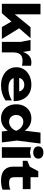

<svg xmlns="http://www.w3.org/2000/svg" viewBox="1451 -2319 885 3827"><g transform="rotate(90 1893.5 -405.5)"><path d="M208.4 -186.8 521 -571.8H741.2L243.3 0H55.4V-770H265.9V-167.6ZM517.3 -388.6 756.2 0H519.4L358.1 -278.7Z M990.8 -571.8 1024.8 -367.8V0H814.3V-378.5L776.4 -571.8ZM1185.6 -412.8Q1138.7 -412.8 1102.8 -394.8Q1067 -376.8 1045.9 -336.9Q1024.8 -297 1024.8 -233.3L985.1 -282.6Q997.2 -374.1 1023.1 -440.8Q1049 -507.6 1097.5 -548Q1145.9 -588.4 1220.2 -588.4Q1236.9 -588.4 1255 -586.6Q1273.1 -584.7 1290.4 -581V-401.4Q1261.9 -407.4 1234.9 -410.1Q1207.9 -412.8 1185.6 -412.8Z M1320.2 -287.9Q1320.2 -376.2 1365.3 -444.5Q1410.4 -512.8 1489.9 -550.6Q1569.4 -588.4 1668.6 -588.4Q1769.4 -588.4 1843.5 -545.3Q1917.5 -502.1 1956.8 -422.4Q1996.1 -342.6 1996.1 -235.1H1491.1V-345.7H1877.2L1810.3 -308.1Q1806 -352.4 1788 -383.6Q1770 -414.9 1739.8 -431.2Q1709.5 -447.5 1669.5 -447.5Q1625.5 -447.5 1592.9 -428.4Q1560.3 -409.3 1543.3 -375.7Q1526.3 -342.2 1526.3 -297.8Q1526.3 -244.6 1550.1 -207Q1573.8 -169.5 1621 -150.2Q1668.1 -130.9 1736.9 -130.9Q1801.6 -130.9 1865.2 -148.8Q1928.8 -166.7 1981.4 -199.8V-73.3Q1921.9 -30.7 1843.1 -7.1Q1764.2 16.6 1682.6 16.6Q1579.1 16.6 1496.4 -21.6Q1413.7 -59.7 1367 -128.8Q1320.2 -197.9 1320.2 -287.9Z M2574.1 -214.4 2609.6 -283.9 2574.5 -373.3 2623 -770H2841.4L2782 -302L2818.8 0H2600.7ZM2341.2 16.6Q2257.9 16.6 2193.7 -21.2Q2129.6 -59.1 2094.2 -127.5Q2058.9 -196 2058.9 -285.6Q2058.9 -375.2 2094.2 -444Q2129.6 -512.8 2193.7 -550.6Q2257.9 -588.4 2341.2 -588.4Q2421.2 -588.4 2485.5 -551.1Q2549.9 -513.8 2591.4 -445.5Q2633 -377.2 2645.2 -285.6Q2632 -194.6 2590.4 -126.4Q2548.9 -58.1 2485 -20.7Q2421.2 16.6 2341.2 16.6ZM2405.3 -143.9Q2465.5 -143.9 2515.8 -183.4Q2566.2 -222.9 2586.8 -285.6Q2566.2 -347.9 2515.7 -387.9Q2465.1 -427.9 2405.3 -427.9Q2367 -427.9 2336.2 -409.6Q2305.4 -391.3 2288.4 -359Q2271.4 -326.7 2271.4 -285.6Q2271.4 -245.2 2288.4 -212.9Q2305.4 -180.6 2336.2 -162.3Q2367 -143.9 2405.3 -143.9Z M3019.6 -559.9 3124.9 -581V0H2914.4V-581ZM2897.6 -726.7Q2897.6 -773.3 2930.9 -800.7Q2964.1 -828 3019.6 -828Q3075.2 -828 3108.4 -800.7Q3141.7 -773.3 3141.7 -726.7Q3141.7 -680.1 3108.4 -652.7Q3075.2 -625.4 3019.6 -625.4Q2964.1 -625.4 2930.9 -652.7Q2897.6 -680.1 2897.6 -726.7Z M3185.6 -508.1 3301.5 -556 3392.5 -725.7H3512V-571.8H3750.3V-416.6H3512V-254.1Q3512 -212 3522.6 -188.7Q3533.2 -165.4 3557.6 -154.9Q3582 -144.3 3627.1 -144.3Q3666.2 -144.3 3698.6 -150.7Q3730.9 -157.1 3760.3 -169.6V-12.6Q3726.8 -0.2 3678 8.2Q3629.2 16.6 3578.9 16.6Q3439.1 16.6 3370.3 -47.1Q3301.5 -110.7 3301.5 -225.7V-416.6H3185.6Z"/></g></svg>

Font: Unbounded Variable
Style: Regular
Weight: 400
Designer: Luke Prowse, Jean-Baptiste Morizot, Fátima Lázaro, Florian Runge
Foundry: NaN
Version: Version 1.600;FEAKit 1.0